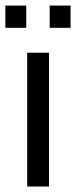

<svg xmlns="http://www.w3.org/2000/svg" viewBox="-21 -680 279 700"><path d="M-1.5 -578.6H74.7V-659.7H-1.5ZM160.2 -578.6H236.3V-659.7H160.2ZM78.1 0H157.7V-487.8H78.1Z"/></svg>

Font: HK Grotesk
Style: Regular
Weight: 400
Designer: Alfredo Marco Pradil and Stefan Peev
Foundry: Hanken Design Co.
Version: Version 1.045;PS 001.045;hotconv 1.0.88;makeotf.lib2.5.64775